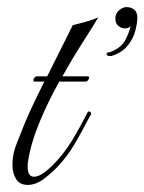

<svg xmlns="http://www.w3.org/2000/svg" viewBox="-20 -517 407 541"><path d="M58 4Q35 4 25 -13Q15 -30 15 -53Q15 -84 28 -115Q49 -170 67.5 -210Q86 -250 105 -287H78Q74 -287 74 -291Q74 -294 77 -298Q80 -302 84 -302H113L185 -446Q202 -450 221.5 -455.5Q241 -461 257 -468Q241 -441 213 -397.5Q185 -354 156 -302H227Q231 -302 231 -298Q231 -295 228 -291Q225 -287 221 -287H147Q116 -232 91.5 -173Q67 -114 59 -62Q58 -58 58 -53.5Q58 -49 58 -46Q58 -19 76 -19Q87 -19 101 -28.5Q115 -38 128 -51Q160 -83 183.5 -122Q207 -161 227 -201Q229 -203 230 -203Q237 -203 237 -195Q236 -195 231.5 -186Q227 -177 226 -176Q208 -141 189 -109Q170 -77 143 -48Q128 -32 105 -14Q82 4 58 4ZM290 -359Q282 -359 280 -364Q280 -370 290 -370Q322 -382 333.5 -405Q345 -428 348 -443Q342 -437 332 -437Q322 -437 313.5 -444Q305 -451 305 -465Q305 -479 315.5 -488Q326 -497 336 -497Q349 -497 358 -490Q367 -483 367 -467Q367 -452 361 -429.5Q355 -407 339 -387.5Q323 -368 293 -359Z"/></svg>

Font: Mea Culpa
Style: Regular
Weight: 400
Designer: Robert E. Leuschke
Foundry: Robert E. Leuschke
Version: Version 1.010; ttfautohint (v1.8.3)